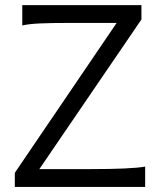

<svg xmlns="http://www.w3.org/2000/svg" viewBox="-20 -733 637 753"><path d="M534.7 -656.7 134.3 -69.8H336.9Q493.7 -69.8 549.3 -79.6V0H38.1V-55.2L437.5 -643.1H253.9Q178.2 -643.1 136.2 -641.1Q94.2 -639.2 67.4 -633.3V-712.9H534.7Z"/></svg>

Font: Lesson One Light
Style: Regular
Weight: 300
Designer: But Ko, Victor Gaultney, Annie Olsen, Julie Remington, Don Collingsworth, Eric Hays, Becca Hirsbrunner
Version: Version 1.100